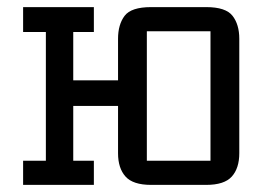

<svg xmlns="http://www.w3.org/2000/svg" viewBox="-20 -520 743 540"><path d="M405 0Q354 0 333 -23.5Q312 -47 312 -89V-222H186V-68H244V0H45V-68H109V-430H45V-500H244V-430H186V-294H312V-411Q312 -451 330.5 -475.5Q349 -500 405 -500H560Q615 -500 634 -475.5Q653 -451 653 -411V-89Q653 -47 632 -23.5Q611 0 560 0ZM393 -68H572V-432H393Z"/></svg>

Font: Kelly Slab
Style: Regular
Weight: 400
Designer: Denis Masharov
Foundry: Denis Masharov
Version: Version 1.001